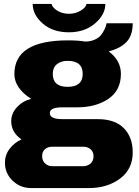

<svg xmlns="http://www.w3.org/2000/svg" viewBox="-20 -745 707 975"><path d="M521 -627H654Q654 -566 623.5 -533Q593 -500 532 -484Q594 -438 594 -370Q594 -286 530.5 -243Q467 -200 372 -200H296Q233 -200 233 -171Q233 -140 296 -140H476Q564 -140 609 -94Q654 -48 654 29Q654 114 589.5 162Q525 210 432 210H138Q83 210 44 172.5Q5 135 5 81Q5 42 29 10.5Q53 -21 89 -37Q37 -73 37 -130Q37 -169 66 -200.5Q95 -232 138 -243Q53 -298 53 -369Q53 -540 325 -540Q379 -540 412 -534Q439 -534 460.5 -543.5Q482 -553 492.5 -566.5Q503 -580 510 -594Q517 -608 519 -618ZM402 0H246Q223 0 208.5 12.5Q194 25 194 48Q194 71 209 85Q224 99 246 99H402Q424 99 439.5 85.5Q455 72 455 49Q455 26 440 13Q425 0 402 0ZM323 -436Q290 -436 269 -419Q248 -402 248 -370Q248 -304 323 -304Q400 -304 400 -370Q400 -436 323 -436ZM419 -725H515Q515 -671 462.5 -626Q410 -581 330 -581Q248 -581 197 -625.5Q146 -670 146 -725H242Q245 -708 269 -692Q296 -675 330 -675Q364 -675 390.5 -691.5Q417 -708 419 -725Z"/></svg>

Font: Archicoco
Style: Regular
Weight: 400
Designer: Hector Gatti
Foundry: Hector Gatti
Version: 1.002